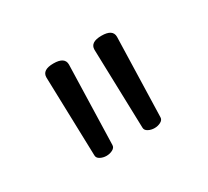

<svg xmlns="http://www.w3.org/2000/svg" viewBox="-65 -821 481 443"><g transform="rotate(-30 175.0 -600.0)"><path d="M239 -477Q230 -477 222.5 -481Q215 -485 215 -492L209 -703Q209 -723 239 -723Q269 -723 269 -703L263 -492Q263 -485 255.5 -481Q248 -477 239 -477ZM111 -477Q102 -477 94.5 -481Q87 -485 87 -492L81 -703Q81 -723 111 -723Q141 -723 141 -703L135 -492Q135 -485 127.5 -481Q120 -477 111 -477Z"/></g></svg>

Font: LXGW WenKai TC Light
Style: Regular
Weight: 300
Designer: LXGW / Fontworks Inc.
Foundry: LXGW / Fontworks Inc.
Version: Version 1.330